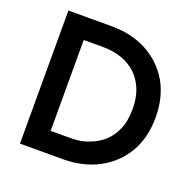

<svg xmlns="http://www.w3.org/2000/svg" viewBox="-124 -824 949 949"><g transform="rotate(20 350.5 -350.0)"><path d="M199 -700H78V0H199ZM301 -111H151V0H304Q409 0 492 -44Q572 -87 619 -166Q664 -244 664 -350Q664 -456 619 -535Q574 -612 492 -657Q413 -700 304 -700H151V-589H301Q354 -589 397 -574Q441 -559 474 -529Q506 -499 525 -454Q543 -409 543 -350Q543 -291 525 -246Q505 -200 474 -172Q441 -142 397 -127Q361 -111 301 -111Z"/></g></svg>

Font: NM-font
Style: Medium
Weight: 500
Designer: ""
Foundry: ""
Version: ""